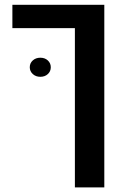

<svg xmlns="http://www.w3.org/2000/svg" viewBox="-20 -602 551 825"><path d="M301.8 203.1V-481H33.2V-581.5H428.2V203.1ZM153.3 -272Q133.8 -272 120.8 -283.9Q107.9 -295.9 107.9 -313Q107.9 -330.6 120.8 -342.3Q133.8 -354 153.3 -354Q172.9 -354 185.5 -342.3Q198.2 -330.6 198.2 -313Q198.2 -295.4 185.5 -283.7Q172.9 -272 153.3 -272Z"/></svg>

Font: Heebo SemiBold
Style: Regular
Weight: 600
Designer: Oded Ezer
Foundry: Ezer Type House
Version: Version 3.100